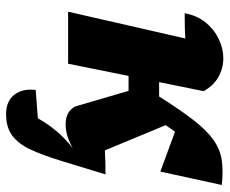

<svg xmlns="http://www.w3.org/2000/svg" viewBox="-80 -458 737 616"><g transform="rotate(90 288.0 -149.5)"><path d="M17 0 103 -376Q76 -374 22 -374Q29 -413 51 -440.5Q73 -468 104 -483Q135 -498 167 -498Q198 -498 226 -482.5Q254 -467 272 -435L243 -292H289Q332 -360 365 -402.5Q398 -445 428.5 -466.5Q459 -488 493.5 -493Q528 -498 573 -493L530 -296L402 -343Q391 -328 381 -313L462 -118Q497 -120 539 -120Q514 -38 495.5 22.5Q477 83 458.5 122Q440 161 413.5 180Q387 199 346 199Q304 199 283.5 172.5Q263 146 268 104L359 97Q377 65 400.5 37Q424 9 455 -15Q415 8 379 8Q337 8 321 -23L271 -194H223L184 0Z"/></g></svg>

Font: Piazzolla ExtraBold
Style: Italic
Weight: 800
Italic angle: -11.3°
Designer: Juan Pablo del Peral
Foundry: Huerta Tipografica
Version: Version 1.330